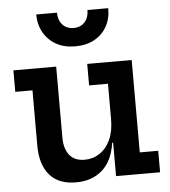

<svg xmlns="http://www.w3.org/2000/svg" viewBox="-56 -848 807 912"><g transform="rotate(-5 348.0 -392.5)"><path d="M461.5 -440.5H371.5V-543H583.5V-102.5H671.5V0H461.5ZM223.5 -543V-203.5Q223.5 -151.5 247.8 -121Q272 -90.5 320.5 -90.5Q359.5 -90.5 391.8 -111.8Q424 -133 442.8 -173.5Q461.5 -214 461.5 -272L485 -159.5H457Q444.5 -73.5 395.2 -30.2Q346 13 270.5 13Q186 13 143.8 -37.2Q101.5 -87.5 101.5 -176.5V-440.5H19.5V-543ZM494 -798Q494.5 -748 473.2 -710.5Q452 -673 413.5 -652Q375 -631 322.5 -631Q270.5 -631 232.2 -652.2Q194 -673.5 172.5 -711Q151 -748.5 150.5 -798H249.5Q249.5 -762 269.5 -740.2Q289.5 -718.5 322.5 -718.5Q355.5 -718.5 375.2 -740.2Q395 -762 395 -798Z"/></g></svg>

Font: Hepta Slab ExtraLight SemiBold
Style: Regular
Weight: 600
Version: Version 1.102